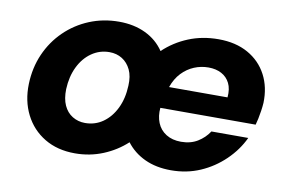

<svg xmlns="http://www.w3.org/2000/svg" viewBox="-61 -617 1105 734"><g transform="rotate(10 491.0 -250.5)"><path d="M267 12Q199 12 149 -18Q99 -48 72.5 -100.5Q46 -153 48 -219Q50 -282 73.5 -335.5Q97 -389 138 -429Q179 -469 232.5 -491Q286 -513 347 -513Q405 -513 450 -491.5Q495 -470 522 -430Q563 -469 616.5 -491Q670 -513 733 -513Q800 -513 848 -486Q896 -459 921 -411.5Q946 -364 944 -303Q943 -288 940.5 -271.5Q938 -255 935 -240.5Q932 -226 929 -216H559Q556 -184 566.5 -158Q577 -132 601 -117Q625 -102 659 -102Q696 -102 723 -118.5Q750 -135 767 -161H910Q887 -112 846 -72.5Q805 -33 753 -10.5Q701 12 640 12Q582 12 538 -8.5Q494 -29 466 -66Q427 -30 376 -9Q325 12 267 12ZM285 -109Q324 -109 354.5 -130.5Q385 -152 403.5 -190Q422 -228 424 -278Q426 -315 414 -340Q402 -365 380.5 -378.5Q359 -392 331 -392Q293 -392 262 -370.5Q231 -349 212.5 -311Q194 -273 192 -224Q191 -187 202.5 -161.5Q214 -136 236 -122.5Q258 -109 285 -109ZM578 -300H805Q808 -333 797 -355Q786 -377 764.5 -388.5Q743 -400 714 -400Q685 -400 658.5 -389Q632 -378 611 -356Q590 -334 578 -300Z"/></g></svg>

Font: DM Sans 17pt ExtraBold
Style: Italic
Weight: 800
Italic angle: -10°
Version: Version 4.004;gftools[0.9.30]